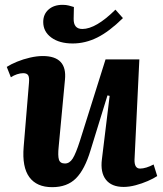

<svg xmlns="http://www.w3.org/2000/svg" viewBox="-20 -760 673 795"><path d="M8 -483Q25 -494 50.5 -504.5Q76 -515 104.5 -521.5Q133 -528 157 -528Q259 -528 249 -430L223 -153Q219 -115 224 -99Q229 -83 249 -83Q268 -83 281 -103.5Q294 -124 311 -177L417 -514H557L537 -99Q536 -62 560 -62Q572 -62 586.5 -66.5Q601 -71 616 -79L631 -31Q616 -21 592 -10.5Q568 0 541.5 7Q515 14 492 14Q442 14 418.5 -16Q395 -46 402 -101L434 -363L425 -365L355 -138Q331 -58 294.5 -21.5Q258 15 196 15Q132 15 101.5 -26.5Q71 -68 78 -152L100 -417Q102 -440 96.5 -448.5Q91 -457 76 -457Q64 -457 50.5 -452.5Q37 -448 25 -440ZM281 -580Q226 -580 192.5 -604.5Q159 -629 159 -669Q159 -701 181 -720.5Q203 -740 239 -740Q254 -740 265 -737Q276 -734 286 -731L285 -683Q284 -640 321 -640Q377 -640 458 -720L489 -685Q432 -629 382.5 -604.5Q333 -580 281 -580Z"/></svg>

Font: Literata 36pt
Style: Bold Italic
Weight: 700
Italic angle: -2°
Designer: Latin by Veronika Burian and Jose Scaglione. Greek by Irene Vlachou. Cyrillic by Vera Evstafieva
Foundry: TypeTogether
Version: Version 3.002